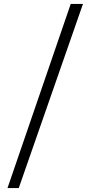

<svg xmlns="http://www.w3.org/2000/svg" viewBox="-20 -838 456 972"><path d="M18 114H75L400 -818H338Z"/></svg>

Font: Advent Pro
Style: Regular
Weight: 400
Designer: VivaRado, Andreas Kalpakidis
Foundry: VivaRado, Andreas Kalpakidis
Version: Version 3.000